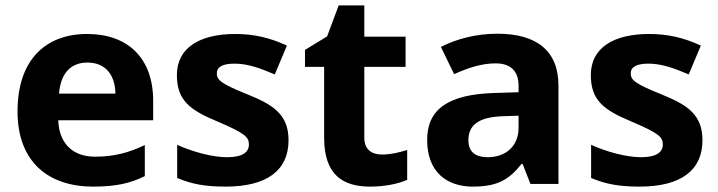

<svg xmlns="http://www.w3.org/2000/svg" viewBox="-20 -748 2663 712"><path d="M303 -622C149 -622 45 -526 45 -335C45 -146 161 -56 325 -56C409 -56 463 -68 517 -95V-210C456 -181 402 -167 332 -167C248 -167 199 -218 196 -302H548V-374C548 -533 454 -622 303 -622ZM304 -516C374 -516 407 -467 408 -401H199C205 -480 246 -516 304 -516Z M1050 -228C1050 -325 991 -360 898 -398C802 -437 784 -450 784 -476C784 -500 806 -512 850 -512C899 -512 945 -495 999 -472L1044 -579C979 -609 920 -622 852 -622C721 -622 636 -571 636 -470C636 -377 682 -341 785 -298C891 -253 903 -239 903 -212C903 -184 880 -165 822 -165C770 -165 696 -184 637 -211V-88C692 -65 741 -56 817 -56C971 -56 1050 -117 1050 -228Z M1396 -175C1357 -175 1331 -195 1331 -237V-500H1484V-612H1331V-728H1236L1193 -613L1111 -563V-500H1182V-237C1182 -96 1255 -56 1353 -56C1409 -56 1458 -67 1490 -81V-192C1459 -182 1429 -175 1396 -175Z M1824 -623C1747 -623 1673 -604 1615 -574L1664 -473C1715 -496 1765 -513 1818 -513C1871 -513 1903 -487 1903 -430V-406L1808 -403C1645 -397 1564 -345 1564 -229C1564 -111 1636 -56 1733 -56C1824 -56 1867 -81 1914 -140H1918L1947 -66H2051V-430C2051 -560 1970 -623 1824 -623ZM1845 -317 1903 -319V-274C1903 -204 1853 -165 1789 -165C1746 -165 1717 -182 1717 -228C1717 -280 1749 -314 1845 -317Z M2585 -228C2585 -325 2526 -360 2433 -398C2337 -437 2319 -450 2319 -476C2319 -500 2341 -512 2385 -512C2434 -512 2480 -495 2534 -472L2579 -579C2514 -609 2455 -622 2387 -622C2256 -622 2171 -571 2171 -470C2171 -377 2217 -341 2320 -298C2426 -253 2438 -239 2438 -212C2438 -184 2415 -165 2357 -165C2305 -165 2231 -184 2172 -211V-88C2227 -65 2276 -56 2352 -56C2506 -56 2585 -117 2585 -228Z"/></svg>

Font: Noto Sans Malayalam UI
Style: Bold
Weight: 700
Designer: Jelle Bosma - Monotype Design Team
Foundry: Monotype Imaging Inc.
Version: Version 2.104